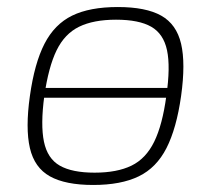

<svg xmlns="http://www.w3.org/2000/svg" viewBox="-20 -514 602 546"><path d="M245 12Q166 12 122 -12.5Q78 -37 65 -93Q52 -149 65 -241Q78 -334 106.5 -389.5Q135 -445 185 -469.5Q235 -494 315 -494Q395 -494 438.5 -469.5Q482 -445 495 -389.5Q508 -334 495 -241Q482 -149 453.5 -93Q425 -37 374.5 -12.5Q324 12 245 12ZM249 -23Q313 -23 354 -43Q395 -63 418.5 -111Q442 -159 453 -241Q465 -324 455 -371Q445 -418 410 -438Q375 -458 310 -458Q246 -458 205 -438Q164 -418 141 -371Q118 -324 106 -241Q95 -159 105 -111Q115 -63 150 -43Q185 -23 249 -23ZM87 -236 91 -264H477L473 -236Z"/></svg>

Font: Exo 2 ExtraLight
Style: Italic
Weight: 250
Italic angle: -8°
Designer: Natanael Gama
Foundry: Natanael Gama
Version: Version 2.010